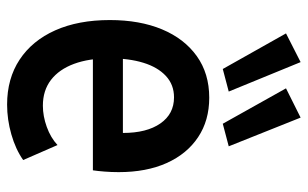

<svg xmlns="http://www.w3.org/2000/svg" viewBox="-177 -649 833 519"><g transform="rotate(90 239.5 -389.5)"><path d="M262.7 7.8Q192.4 7.8 141.1 -26.1Q89.8 -60.1 62 -122.3Q34.2 -184.6 34.2 -270Q34.2 -350.6 59.3 -410.9Q84.5 -471.2 131.6 -504.9Q178.7 -538.6 244.1 -538.6Q305.7 -538.6 350.8 -508.5Q396 -478.5 420.7 -423.6Q445.3 -368.7 445.3 -293.9Q445.3 -273.9 443.8 -255.6Q442.4 -237.3 440.4 -224.1H122.6V-305.2H339.4Q339.4 -369.6 313.7 -406.5Q288.1 -443.4 243.2 -443.4Q209 -443.4 185.3 -421.4Q161.6 -399.4 149.7 -360.6Q137.7 -321.8 137.7 -269.5Q137.7 -213.4 152.6 -173.1Q167.5 -132.8 196 -110.8Q224.6 -88.9 265.6 -88.9Q293.9 -88.9 323 -99.4Q352.1 -109.9 372.1 -128.4L412.6 -35.6Q383.3 -15.1 343.3 -3.7Q303.2 7.8 262.7 7.8ZM166.5 -575.2 70.3 -746.1 147.9 -785.6 227.5 -591.3ZM314.5 -575.2 218.8 -746.1 297.9 -785.6 375.5 -591.3Z"/></g></svg>

Font: Reddit Sans Condensed SemiBold
Style: Regular
Weight: 600
Designer: Stephen Hutchings
Foundry: Reddit
Version: Version 1.014